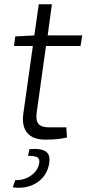

<svg xmlns="http://www.w3.org/2000/svg" viewBox="-20 -651 408 906"><path d="M197 -434 153 -119Q148 -82 162 -66Q176 -50 213 -50H293L296 -2Q252 8 195 8Q135 8 108.5 -24Q82 -56 90 -114L135 -434H46L52 -479L142 -484L163 -631H225L205 -484H368L360 -434ZM112 84 119 53Q172 48 195.5 63.5Q219 79 212 121Q202 179 154.5 210.5Q107 242 40 233L52 199Q95 200 127 177Q159 154 165 119Q168 99 157.5 92Q147 85 112 84Z"/></svg>

Font: Exo 2.0 Light
Style: Italic
Weight: 300
Italic angle: -8°
Designer: Natanael Gama
Version: Version 1.001;PS 001.001;hotconv 1.0.70;makeotf.lib2.5.58329